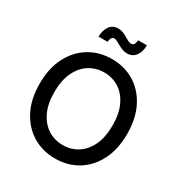

<svg xmlns="http://www.w3.org/2000/svg" viewBox="-211 -1086 1187 1252"><g transform="rotate(30 382.0 -460.5)"><path d="M382.3 10.3Q287.6 10.3 212.9 -35.2Q138.2 -80.6 95.2 -164.3Q52.2 -248 52.2 -363.3Q52.2 -479.5 95.2 -563.2Q138.2 -647 212.9 -692.4Q287.6 -737.8 382.3 -737.8Q477.1 -737.8 551.3 -692.4Q625.5 -647 668.2 -563.2Q710.9 -479.5 710.9 -363.3Q710.9 -248 668.2 -164.1Q625.5 -80.1 551.3 -34.9Q477.1 10.3 382.3 10.3ZM382.3 -90.8Q444.3 -90.8 493.7 -122.3Q543 -153.8 571.8 -214.6Q600.6 -275.4 600.6 -363.3Q600.6 -452.1 571.8 -512.9Q543 -573.7 493.7 -605.2Q444.3 -636.7 382.3 -636.7Q319.8 -636.7 270.3 -605.2Q220.7 -573.7 191.7 -512.7Q162.6 -451.7 162.6 -363.3Q162.6 -275.4 191.7 -214.6Q220.7 -153.8 270.3 -122.3Q319.8 -90.8 382.3 -90.8ZM447.8 -817.9Q428.2 -817.9 410.4 -824.5Q392.6 -831.1 377.4 -839.8Q362.3 -848.6 349.6 -855.2Q336.9 -861.8 326.7 -861.8Q313.5 -861.8 306.9 -849.1Q300.3 -836.4 299.3 -820.3H231.4Q232.9 -870.1 254.9 -900.4Q276.9 -930.7 317.9 -930.7Q338.4 -930.7 355 -923.8Q371.6 -917 386 -908.4Q400.4 -899.9 413.1 -893.1Q425.8 -886.2 438 -886.2Q451.7 -886.2 458.5 -896.5Q465.3 -906.7 467.3 -928.7H533.2Q532.2 -877.4 509.3 -847.7Q486.3 -817.9 447.8 -817.9Z"/></g></svg>

Font: Inter 17pt Medium
Style: Regular
Weight: 500
Version: Version 4.001;git-66647c0bb